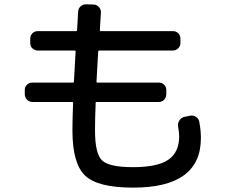

<svg xmlns="http://www.w3.org/2000/svg" viewBox="-20 -814 1040 889"><path d="M129.9 -341.8Q115.2 -341.8 105 -352.5Q94.7 -363.3 94.7 -377.9V-397.5Q94.7 -412.1 105 -421.9Q115.2 -431.6 129.9 -431.6H317.4Q322.3 -431.6 322.3 -436.5Q323.2 -460 330.1 -575.2Q330.1 -580.1 325.2 -580.1H155.3Q140.6 -580.1 130.4 -589.8Q120.1 -599.6 120.1 -615.2V-634.8Q120.1 -649.4 129.9 -659.7Q139.6 -669.9 155.3 -669.9H331.1Q336.9 -669.9 336.9 -674.8Q337.9 -688.5 339.4 -717.8Q340.8 -747.1 341.8 -760.7Q342.8 -775.4 354 -785.2Q365.2 -794.9 379.9 -793.9L415 -793Q428.7 -792 438.5 -780.8Q448.2 -769.5 447.3 -755.9Q446.3 -743.2 444.8 -716.3Q443.4 -689.5 442.4 -674.8Q442.4 -669.9 446.3 -669.9H780.3Q794.9 -669.9 805.2 -660.2Q815.4 -650.4 815.4 -634.8V-615.2Q815.4 -600.6 805.2 -590.3Q794.9 -580.1 780.3 -580.1H440.4Q435.5 -580.1 434.6 -575.2Q427.7 -458 426.8 -436.5Q426.8 -431.6 431.6 -431.6H714.8Q729.5 -431.6 739.7 -421.9Q750 -412.1 750 -397.5V-377.9Q750 -363.3 740.2 -352.5Q730.5 -341.8 714.8 -341.8H427.7Q422.9 -341.8 422.9 -337.9Q419.9 -262.7 419.9 -210Q419.9 -102.5 452.6 -71.3Q485.4 -40 594.7 -40Q710 -40 759.8 -74.7Q809.6 -109.4 809.6 -182.6Q809.6 -198.2 804.7 -228.5Q801.8 -242.2 810.1 -255.4Q818.4 -268.6 832 -272.5L860.4 -278.3Q874 -281.2 886.7 -273.4Q899.4 -265.6 902.3 -252Q910.2 -211.9 910.2 -174.8Q910.2 55.7 594.7 54.7Q432.6 54.7 374 -1Q315.4 -56.6 315.4 -210Q315.4 -262.7 318.4 -337.9Q318.4 -341.8 313.5 -341.8Z"/></svg>

Font: Rounded-L Mgen+ 1m medium
Style: Regular
Weight: 500
Designer: [Source Han Sans]
Ryoko NISHIZUKA  (kana & ideographs); Paul D. Hunt (Latin, Greek & Cyrillic); Wenlong ZHANG  (bopomofo
Version: Version 1.059.20150602